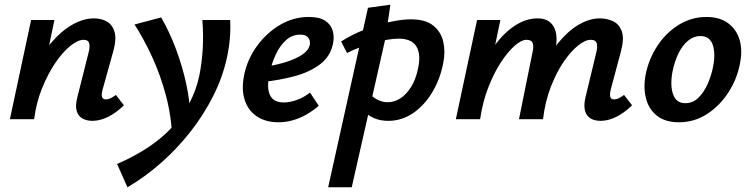

<svg xmlns="http://www.w3.org/2000/svg" viewBox="-20 -506 3193 815"><path d="M372 7Q348 7 330 -3Q312 -13 305.5 -35Q299 -57 308 -92L357 -287Q362 -307 358.5 -322Q355 -337 335 -337Q311 -337 279 -311.5Q247 -286 215.5 -240Q184 -194 159 -132.5Q134 -71 125 0H51Q75 -107 112 -187Q149 -267 194 -320.5Q239 -374 286.5 -401Q334 -428 379 -428Q411 -428 434.5 -414Q458 -400 466.5 -369.5Q475 -339 461 -289L415 -124Q410 -106 413 -95Q416 -84 430 -84Q438 -84 447.5 -88Q457 -92 472 -103L506 -59Q472 -26 438 -9.5Q404 7 372 7ZM22 0 112 -421H211L123 0Z M521 289 477 190Q549 159 608 120Q667 81 711 33.5Q755 -14 784 -68.5Q813 -123 826 -185Q837 -239 840.5 -298Q844 -357 839 -421H957Q959 -381 955.5 -341Q952 -301 943 -260Q925 -178 885 -98.5Q845 -19 788.5 53Q732 125 664 185Q596 245 521 289ZM711 82Q708 -12 684.5 -100Q661 -188 625.5 -265Q590 -342 551 -402L664 -432Q698 -374 725.5 -301.5Q753 -229 770 -152.5Q787 -76 787 -3Z M1162 13Q1107 13 1069.5 -12.5Q1032 -38 1018 -84Q1004 -130 1017 -191Q1031 -256 1071 -311Q1111 -366 1168 -400Q1225 -434 1291 -434Q1335 -434 1359.5 -418.5Q1384 -403 1392 -376.5Q1400 -350 1393 -318Q1381 -264 1336.5 -231.5Q1292 -199 1230 -182.5Q1168 -166 1103 -159L1108 -223Q1158 -231 1198 -244Q1238 -257 1263.5 -274.5Q1289 -292 1294 -312Q1297 -321 1295 -332Q1293 -343 1283.5 -351Q1274 -359 1254 -359Q1220 -359 1194 -335.5Q1168 -312 1151 -275.5Q1134 -239 1125 -199Q1116 -160 1118.5 -131Q1121 -102 1137.5 -86.5Q1154 -71 1185 -71Q1208 -71 1238 -81Q1268 -91 1296 -113L1333 -57Q1309 -36 1281 -20Q1253 -4 1223 4.5Q1193 13 1162 13Z M1373 289 1542 -473 1637 -486 1617 -347 1473 289ZM1628 7Q1594 7 1568 -4.5Q1542 -16 1525 -33.5Q1508 -51 1500 -69L1540 -117Q1560 -94 1582 -83Q1604 -72 1625 -72Q1654 -72 1679.5 -88.5Q1705 -105 1725 -137Q1745 -169 1754 -213Q1768 -274 1748 -308Q1728 -342 1672 -342Q1652 -342 1625 -337.5Q1598 -333 1568 -324.5Q1538 -316 1508 -305Q1478 -294 1453 -281L1428 -330Q1475 -360 1529.5 -381Q1584 -402 1635.5 -413Q1687 -424 1724 -424Q1786 -424 1819 -397.5Q1852 -371 1861.5 -329Q1871 -287 1862 -241Q1849 -171 1815 -114.5Q1781 -58 1733 -25.5Q1685 7 1628 7Z M2529 7Q2505 7 2487.5 -3Q2470 -13 2463.5 -35Q2457 -57 2465 -92L2512 -287Q2517 -307 2513 -322Q2509 -337 2487 -337Q2464 -337 2433.5 -312.5Q2403 -288 2372.5 -243.5Q2342 -199 2318 -137Q2294 -75 2285 0H2213Q2235 -108 2270 -188.5Q2305 -269 2348 -322Q2391 -375 2437 -401.5Q2483 -428 2525 -428Q2557 -428 2583 -415.5Q2609 -403 2619.5 -372.5Q2630 -342 2616 -289L2572 -124Q2568 -106 2570.5 -95Q2573 -84 2587 -84Q2595 -84 2604.5 -88Q2614 -92 2629 -103L2663 -59Q2629 -26 2595 -9.5Q2561 7 2529 7ZM1915 0 2005 -421H2104L2016 0ZM1953 0Q1973 -97 2005 -175.5Q2037 -254 2078 -310.5Q2119 -367 2166 -397.5Q2213 -428 2262 -428Q2312 -428 2331.5 -390.5Q2351 -353 2336 -289L2268 0H2183L2241 -287Q2246 -307 2241.5 -322Q2237 -337 2214 -337Q2194 -337 2165.5 -312.5Q2137 -288 2107.5 -243.5Q2078 -199 2053.5 -137Q2029 -75 2018 0Z M2862 13Q2804 13 2769 -14.5Q2734 -42 2722 -88.5Q2710 -135 2721 -191Q2734 -256 2770.5 -311.5Q2807 -367 2861 -400.5Q2915 -434 2979 -434Q3034 -434 3070 -408Q3106 -382 3119.5 -336.5Q3133 -291 3120 -231Q3107 -167 3070.5 -111.5Q3034 -56 2980.5 -21.5Q2927 13 2862 13ZM2889 -68Q2921 -68 2944.5 -91Q2968 -114 2984 -150Q3000 -186 3007 -224Q3018 -278 3005.5 -315.5Q2993 -353 2953 -353Q2925 -353 2901 -333.5Q2877 -314 2860 -279.5Q2843 -245 2834 -199Q2824 -141 2837.5 -104.5Q2851 -68 2889 -68Z"/></svg>

Font: Ysabeau Office
Style: Bold Italic
Weight: 700
Italic angle: -12°
Designer: Christian Thalmann (Catharsis Fonts)
Version: Version 2.001;gftools[0.9.30]; featfreeze: tnum,lnum,ss02